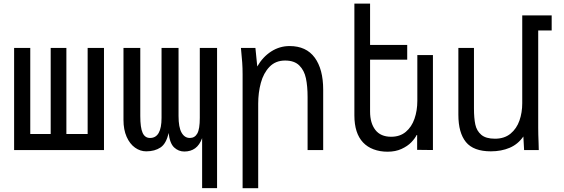

<svg xmlns="http://www.w3.org/2000/svg" viewBox="-20 -808 3040 1034"><path d="M540 0H56V-550H143V-86.5H253V-550H337.5V-86.5H452V-550H540Z M1149 205H1068.5V-64Q1055 -27 1031 -9.5Q1007 8 972.5 8Q941.5 8 918 -13.8Q894.5 -35.5 888 -92Q875.5 -34.5 844.5 -13.8Q813.5 7 767.5 7Q735 7 707 -13Q679 -33 662 -71.2Q645 -109.5 645 -162V-550H735.5V-183Q735.5 -120.5 748 -92.8Q760.5 -65 788 -65Q850 -65 850 -173V-550H941.5V-183Q941.5 -122.5 957.8 -93.8Q974 -65 1002.5 -65Q1029 -65 1042.5 -89Q1056 -113 1056 -173V-550H1149Z M1277.5 -550H1355.5L1365.5 -450Q1395 -501.5 1440.5 -530.8Q1486 -560 1539.5 -560Q1629 -560 1674.8 -497.8Q1720.5 -435.5 1720.5 -325V0H1636.5V-285Q1636.5 -344 1627.5 -386.5Q1618.5 -429 1591.8 -455.5Q1565 -482 1515.5 -482Q1464 -482 1431.5 -448.2Q1399 -414.5 1384.8 -361.8Q1370.5 -309 1370.5 -250V205.5H1286.5V-407Q1286.5 -441.5 1284.5 -470.5Q1282.5 -499.5 1277.5 -550Z M1935 -41Q1888.5 -90.5 1888.5 -186.5V-788.5H1973V-566H2173V-486.5H1973V-207Q1973 -145 2001.5 -108.2Q2030 -71.5 2086.5 -71.5Q2134 -71.5 2165.5 -98Q2197 -124.5 2212.2 -168.5Q2227.5 -212.5 2227.5 -265V-511.5H2311.5V0L2226.5 -1V-81H2224Q2214.5 -62 2194.8 -41.5Q2175 -21 2142.5 -6Q2110 9 2067 9Q2026 9 1992 -3.8Q1958 -16.5 1935 -41Z M2448.5 -190V-550H2532.5V-224Q2532.5 -171.5 2539.8 -137.5Q2547 -103.5 2571.8 -82.2Q2596.5 -61 2645.5 -61Q2696.5 -61 2729.5 -88.2Q2762.5 -115.5 2777.5 -158.8Q2792.5 -202 2792.5 -252V-725H2951V-644H2878.5V-119Q2878.5 -86 2880.5 -38Q2880.5 -27 2881.5 0H2802.5L2798.5 -73Q2770 -31.5 2725 -12.2Q2680 7 2623.5 7Q2530 7 2489.2 -43Q2448.5 -93 2448.5 -190Z"/></svg>

Font: JuliaMono
Style: Regular
Weight: 400
Monospace: yes
Designer: cormullion
Foundry: corm
Version: Version 0.055; ttfautohint (v1.8.4)